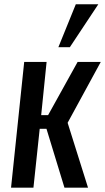

<svg xmlns="http://www.w3.org/2000/svg" viewBox="-20 -863 483 883"><path d="M248.5 -646 328.6 -843.3H432.1L301.3 -646ZM30.8 0 91.3 -578.1H194.3L169.4 -333.5H201.2L336.9 -578.1H443.4L291 -298.3L384.8 0H276.4L193.8 -270.5H162.6L133.8 0Z"/></svg>

Font: Oswald
Style: Regular
Weight: 400
Designer: Vernon Adams
Foundry: Vernon Adams
Version: 3.0; ttfautohint (v0.94.23-7a4d-dirty) -l 8 -r 50 -G 200 -x 